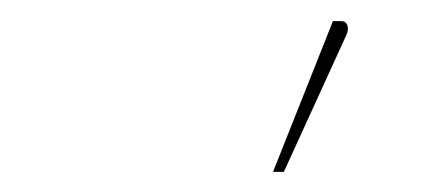

<svg xmlns="http://www.w3.org/2000/svg" viewBox="-20 -746 408 186"><path d="M244.5 -579.5 302.5 -725.5H311Q315 -725.5 316.5 -721.5Q318 -717.5 315.5 -712L255 -579.5Z"/></svg>

Font: Lato Hairline
Style: Italic
Weight: 100
Italic angle: -7°
Designer: Lukasz Dziedzic
Foundry: tyPoland Lukasz Dziedzic
Version: Version 2.007; 2014-02-27